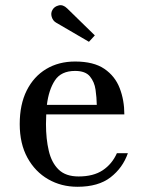

<svg xmlns="http://www.w3.org/2000/svg" viewBox="-20 -705 560 735"><path d="M194.5 -618.5Q182.5 -625.5 178 -640.2Q173.5 -655 181 -667.5Q188 -680 204.5 -684.2Q221 -688.5 237 -673L343 -569.5L320.5 -545ZM469.5 -118.5Q450 -62.5 403.2 -26.2Q356.5 10 276.5 10Q214.5 10 164.5 -18.8Q114.5 -47.5 85 -101.2Q55.5 -155 55.5 -230Q55.5 -305 82.2 -358.5Q109 -412 156.8 -440.8Q204.5 -469.5 267.5 -469.5Q338.5 -469.5 379.5 -441.5Q420.5 -413.5 438.2 -367.5Q456 -321.5 456 -267H157Q156 -250 156 -230Q156 -173 166.8 -127.5Q177.5 -82 204.5 -55.8Q231.5 -29.5 281 -29.5Q337.5 -29.5 373.2 -53.2Q409 -77 427.5 -118.5ZM267.5 -433.5Q214 -433.5 190.2 -397.2Q166.5 -361 159.5 -303.5H350.5Q350 -331.5 345.8 -361.5Q341.5 -391.5 324.2 -412.5Q307 -433.5 267.5 -433.5Z"/></svg>

Font: Bodoni* 06pt
Style: Regular
Weight: 400
Version: Version 2.3